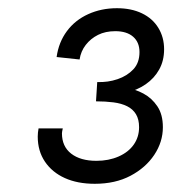

<svg xmlns="http://www.w3.org/2000/svg" viewBox="-20 -931 420 468"><path d="M211 -483Q169 -483 138 -497Q107 -511 89.5 -537Q72 -563 72 -598Q72 -603 72.5 -608Q73 -613 74 -618H133Q132 -614 131.5 -610.5Q131 -607 131 -606Q131 -574 153.5 -556.5Q176 -539 215 -539Q245 -539 269 -549.5Q293 -560 306 -578.5Q319 -597 319 -621Q319 -640 311.5 -652.5Q304 -665 290 -672Q276 -679 256.5 -681.5Q237 -684 214 -684L217 -731Q243 -730 266.5 -738Q290 -746 305 -762Q320 -778 320 -804Q320 -828 304.5 -841.5Q289 -855 261 -855Q237 -855 219 -846Q201 -837 189 -821.5Q177 -806 174 -786L118 -792Q123 -828 143 -855Q163 -882 195 -896.5Q227 -911 265 -911Q300 -911 326 -898.5Q352 -886 366 -863Q380 -840 380 -811Q380 -783 368 -761.5Q356 -740 335 -725.5Q314 -711 287 -705V-717Q309 -714 329.5 -703Q350 -692 363.5 -672Q377 -652 377 -621Q377 -585 356 -553.5Q335 -522 298 -502.5Q261 -483 211 -483Z"/></svg>

Font: Hanken Grotesk Medium
Style: Italic
Weight: 500
Italic angle: -8°
Designer: Alfredo Marco Pradil
Foundry: Hanken Design Co.
Version: Version 3.013